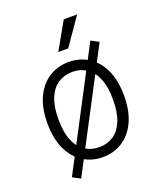

<svg xmlns="http://www.w3.org/2000/svg" viewBox="-148 -829 839 998"><g transform="rotate(-20 272.0 -330.5)"><path d="M60 -255Q60 -341 88 -399.5Q116 -458 164 -488Q212 -518 272 -518Q332 -518 380 -488Q428 -458 456 -399.5Q484 -341 484 -255Q484 -170 456 -111Q428 -52 380 -22Q332 8 272 8Q212 8 164 -22Q116 -52 88 -111Q60 -170 60 -255ZM121 -256Q121 -185 140 -138.5Q159 -92 193.5 -69.5Q228 -47 273 -47Q317 -47 351 -69.5Q385 -92 404 -138.5Q423 -185 423 -256Q423 -326 404 -372Q385 -418 351 -440.5Q317 -463 273 -463Q228 -463 193.5 -440.5Q159 -418 140 -372Q121 -326 121 -256ZM417 -584 460 -561 127 74 84 51ZM240 -585 325 -735H399L295 -585Z"/></g></svg>

Font: Radio Canada Light
Style: Regular
Weight: 300
Designer: Charles Daoud, Etienne Aubert Bonn, Alexandre Saumier Demers, Jacques Le Bailly
Foundry: Radio-Canada
Version: Version 2.104;gftools[0.9.28.dev5+ged2979d]